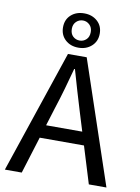

<svg xmlns="http://www.w3.org/2000/svg" viewBox="-96 -945 737 1009"><g transform="rotate(10 273.0 -440.5)"><path d="M2 0 223 -656H323L544 0H450L338 -364Q321 -419 305 -473.5Q289 -528 273 -584H269Q254 -528 238.5 -473.5Q223 -419 205 -364L92 0ZM120 -197V-267H423V-197ZM271 -698Q228 -698 200.5 -723.5Q173 -749 173 -790Q173 -831 200.5 -856Q228 -881 271 -881Q313 -881 341 -856Q369 -831 369 -790Q369 -749 341 -723.5Q313 -698 271 -698ZM271 -736Q291 -736 306 -750Q321 -764 321 -790Q321 -814 306 -828.5Q291 -843 271 -843Q250 -843 235 -828.5Q220 -814 220 -790Q220 -764 235 -750Q250 -736 271 -736Z"/></g></svg>

Font: Assistant ExtraLight Medium
Style: Regular
Weight: 500
Version: Version 3.000